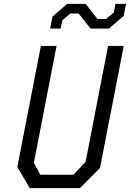

<svg xmlns="http://www.w3.org/2000/svg" viewBox="-20 -966 668 986"><path d="M132.5 0H390.5L493.5 -103.5L615.5 -730H535L419.5 -134.5L357 -68.5H187L154 -130.5L270.5 -730H190L69 -109ZM237.5 -819H291.5L300 -862L340.5 -896.5H384L445 -819H539.5L615 -884L627.5 -946H573L564.5 -902L524.5 -868.5H480.5L420 -946H325L249.5 -881Z"/></svg>

Font: Monaspace Krypton Light
Style: Italic
Weight: 300
Italic angle: -11°
Designer: Riley Cran & the Lettermatic Team
Foundry: Lettermatic
Version: Version 1.101 (Monaspace Krypton)